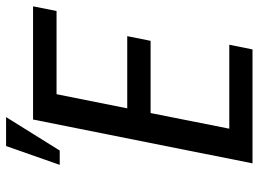

<svg xmlns="http://www.w3.org/2000/svg" viewBox="-128 -710 838 622"><g transform="rotate(-90 291.0 -399.0)"><path d="M469.7 -330.1H235.8L185.1 -75.2H457L441.9 0H72.8L214.8 -710.9H581.5L566.4 -634.8H296.9L251 -405.8H484.9ZM128.9 -798.3H222.7L114.3 -624.5H67.9Z"/></g></svg>

Font: RobotoCondensed-Italic
Style: Italic
Weight: 400
Designer: Google
Version: Version 1.200311; 2013